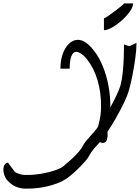

<svg xmlns="http://www.w3.org/2000/svg" viewBox="-346 -771 829 1138"><path d="M-299 193 -259 246Q-260 248 -250.5 252.5Q-241 257 -227.5 261Q-214 265 -203 266H-183Q-144 266 -100 258.5Q-56 251 -19.5 238.5Q17 226 32 212H34V211H33Q68 182 88.5 162.5Q109 143 122 127Q138 108 143 97Q148 86 162 67Q181 44 197 27Q213 10 223 -3Q229 -11 235 -20L240 -40Q247 -66 250 -90Q253 -114 253 -143Q253 -224 232 -295.5Q211 -367 170 -419Q156 -438 137 -451Q118 -464 106 -464Q87 -464 77 -438Q67 -412 67 -364H12Q12 -412 25.5 -450.5Q39 -489 63 -512Q87 -535 116 -535Q162 -535 213 -468Q242 -431 263.5 -378Q285 -325 296.5 -264.5Q308 -204 308 -143L307 -133Q328 -171 344 -205Q360 -239 367 -261Q377 -297 381.5 -341Q386 -385 387.5 -429Q389 -473 389 -507H391L420 -497L461 -516H463Q463 -477 456 -426Q449 -375 439 -325Q429 -275 419 -239Q409 -203 387 -158Q365 -113 339.5 -68.5Q314 -24 291 10Q292 21 292 31Q292 41 289 50Q287 69 273.5 74Q260 79 246 71Q234 85 223 96.5Q212 108 205 118Q194 131 184.5 148.5Q175 166 164 179Q139 208 114 232Q89 256 68 273Q30 306 -39 326.5Q-108 347 -183 347H-203Q-261 342 -294 306Q-313 290 -321 264.5Q-329 239 -324 218Q-319 197 -301 193ZM389 -751H443Q443 -730 424 -703Q405 -676 376.5 -650.5Q348 -625 319 -608.5Q290 -592 270 -592V-662Q274 -662 292.5 -674.5Q311 -687 333.5 -704Q356 -721 372.5 -734.5Q389 -748 389 -751Z"/></svg>

Font: Syne
Style: Italic
Weight: 400
Italic angle: -9°
Designer: Lucas Descroix
Foundry: Bonjour Monde
Version: Version 2.000; ttfautohint (v1.8.3)